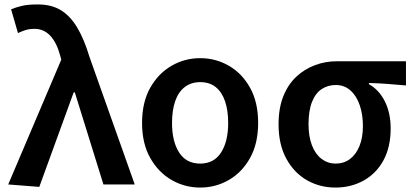

<svg xmlns="http://www.w3.org/2000/svg" viewBox="-20 -831 1862 865"><path d="M157 11 17 0 256 -562 251 -581Q235 -640 206 -670.5Q177 -701 136 -701Q112 -701 95 -695.5Q78 -690 61 -682L30 -789Q54 -799 80.5 -805Q107 -811 151 -811Q211 -811 253.5 -785.5Q296 -760 327.5 -707.5Q359 -655 383 -575L587 0H446L317 -415H312Z M882 14Q812 14 752.5 -20.5Q693 -55 656.5 -120Q620 -185 620 -277Q620 -370 656.5 -435Q693 -500 752.5 -534.5Q812 -569 882 -569Q952 -569 1011.5 -534.5Q1071 -500 1107 -435Q1143 -370 1143 -277Q1143 -185 1107 -120Q1071 -55 1011.5 -20.5Q952 14 882 14ZM882 -94Q944 -94 976 -144Q1008 -194 1008 -277Q1008 -333 994 -374.5Q980 -416 952 -438.5Q924 -461 882 -461Q841 -461 812 -438.5Q783 -416 769 -374.5Q755 -333 755 -277Q755 -194 787 -144Q819 -94 882 -94Z M1491 14Q1421 14 1363 -19Q1305 -52 1270 -116Q1235 -180 1235 -271Q1235 -344 1256.5 -397.5Q1278 -451 1315 -485.5Q1352 -520 1399 -537.5Q1446 -555 1497 -555H1809V-446Q1763 -450 1725 -453Q1687 -456 1642 -457V-452Q1688 -426 1714 -374Q1740 -322 1740 -252Q1740 -169 1708 -109.5Q1676 -50 1619 -18Q1562 14 1491 14ZM1492 -94Q1529 -94 1556.5 -114.5Q1584 -135 1599.5 -173Q1615 -211 1615 -264Q1615 -314 1601 -356Q1587 -398 1559.5 -423Q1532 -448 1493 -448Q1457 -448 1429 -429.5Q1401 -411 1385.5 -371.5Q1370 -332 1370 -271Q1370 -216 1385.5 -176Q1401 -136 1429 -115Q1457 -94 1492 -94Z"/></svg>

Font: Noto Sans JP SemiBold
Style: Regular
Weight: 600
Designer: Ryoko NISHIZUKA  (kana, bopomofo & ideographs); Paul D. Hunt (Latin, Greek & Cyrillic); Sandoll Communications , Soo-you
Foundry: Adobe
Version: Version 2.004-H2;hotconv 1.0.118;makeotfexe 2.5.65603